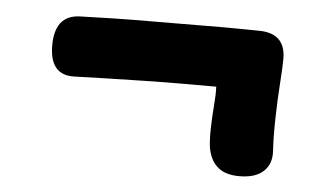

<svg xmlns="http://www.w3.org/2000/svg" viewBox="-35 -495 719 423"><g transform="rotate(5 325.0 -284.0)"><path d="M576.2 -184.3Q578.2 -155.8 560.4 -138.9Q542.7 -122.1 506.8 -122.1Q475 -122.1 458.2 -137.3Q441.4 -152.4 436.9 -180.4Q434.7 -197.3 435.3 -222.5Q435.9 -247.7 438 -272.9Q440.1 -298.2 439.2 -314.1Q410.2 -314.1 367.8 -314.1Q325.4 -314.1 279.3 -313.1Q233.3 -312.1 192.7 -311.1Q152.1 -310.1 126.3 -309.1Q98.6 -308.1 84.9 -324.3Q71.3 -340.4 71.3 -373.4Q71.3 -406.3 84.9 -423.7Q98.6 -441.1 126.3 -442.1Q152.7 -443.1 197.8 -444.1Q242.9 -445.1 294.9 -445.1Q346.9 -445.1 395.9 -445.6Q444.8 -446.1 479 -445.6Q513.2 -445.1 521.3 -445.1Q551.3 -445.1 566.2 -430.9Q581.2 -416.7 581.2 -388Q581.2 -370.8 578.7 -334.9Q576.2 -298.9 575.2 -257.6Q574.2 -216.3 576.2 -184.3Z"/></g></svg>

Font: Playpen Sans Hebrew
Style: Regular
Weight: 400
Designer: Tom Grace, Laura Meseguer, Veronika Burian, José Scaglione
Foundry: TypeTogether
Version: Version 2.000